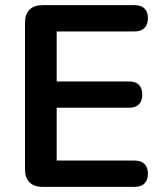

<svg xmlns="http://www.w3.org/2000/svg" viewBox="-20 -725 637 745"><path d="M145 0Q112 0 94.5 -17.5Q77 -35 77 -68V-637Q77 -670 94.5 -687.5Q112 -705 145 -705H502Q527 -705 540.5 -692Q554 -679 554 -655Q554 -630 540.5 -616.5Q527 -603 502 -603H200V-409H480Q506 -409 519 -396Q532 -383 532 -358Q532 -333 519 -320Q506 -307 480 -307H200V-102H502Q527 -102 540.5 -89Q554 -76 554 -51Q554 -26 540.5 -13Q527 0 502 0Z"/></svg>

Font: Nunito ExtraLight
Style: Regular
Weight: 200
Designer: Vernon Adams
Foundry: Vernon Adams
Version: Version 3.602